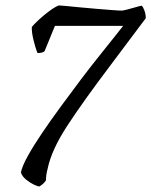

<svg xmlns="http://www.w3.org/2000/svg" viewBox="-20 -583 556 706"><path d="M124 103Q104 98 82.5 82.5Q61 67 57 51Q61 29 82 -9Q103 -47 134.5 -93.5Q166 -140 203 -190.5Q240 -241 277 -290Q314 -339 347 -380Q380 -421 402.5 -449.5Q425 -478 433 -488H182L144 -395Q137 -388 118 -388Q110 -407 103 -436.5Q96 -466 97 -484Q106 -495 124 -511.5Q142 -528 161.5 -542.5Q181 -557 196 -563Q201 -563 222.5 -561Q244 -559 274 -556Q304 -553 335.5 -550.5Q367 -548 392 -546Q417 -544 428 -544Q432 -544 448 -548Q464 -552 480.5 -557Q497 -562 501 -562Q506 -558 511 -544.5Q516 -531 516 -516L387 -344Q285 -209 227 -120Q169 -31 155 38Q152 49 150.5 59.5Q149 70 149 80Q145 87 137.5 93.5Q130 100 124 103Z"/></svg>

Font: Texturina 72pt 72pt Light
Style: Italic
Weight: 300
Italic angle: -11°
Designer: Guillermo Torres Carreño
Foundry: Omnibus-Type
Version: Version 1.002; ttfautohint (v1.8.3)